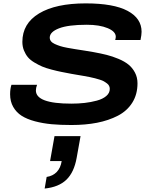

<svg xmlns="http://www.w3.org/2000/svg" viewBox="-20 -719 890 1123"><path d="M397.9 12.2Q333.5 12.2 282.5 7.6Q231.4 2.9 184.6 -9.5Q137.7 -22 106.7 -41.7Q75.7 -61.5 57.4 -93.5Q39.1 -125.5 39.1 -168Q39.1 -199.2 46.9 -223.1H196.8Q189.9 -205.1 189.9 -189.9Q189.9 -112.8 397 -112.8Q437.5 -112.8 474.6 -116.9Q511.7 -121.1 546.1 -130.4Q580.6 -139.6 601.3 -157.2Q622.1 -174.8 622.1 -199.2Q622.1 -208.5 618.2 -216.6Q614.3 -224.6 605.7 -231.2Q597.2 -237.8 587.9 -243.2Q578.6 -248.5 563.2 -253.2Q547.9 -257.8 535.4 -261.2Q522.9 -264.6 502.9 -268.6Q482.9 -272.5 469.2 -274.9Q455.6 -277.3 433.3 -281Q411.1 -284.7 397.9 -287.1Q361.8 -293.9 338.4 -298.6Q314.9 -303.2 281.5 -312Q248 -320.8 226.8 -329.8Q205.6 -338.9 181.4 -353.3Q157.2 -367.7 143.3 -384.3Q129.4 -400.9 120.1 -423.8Q110.8 -446.8 110.8 -474.1Q110.8 -581.5 208.5 -640.4Q306.2 -699.2 481 -699.2Q644.5 -699.2 726.3 -655.5Q808.1 -611.8 808.1 -533.2Q808.1 -516.1 801.8 -484.9H653.8Q657.2 -498 657.2 -503.9Q657.2 -534.7 609.6 -554.4Q562 -574.2 487.8 -574.2Q378.9 -574.2 325 -553.2Q271 -532.2 271 -499Q271 -487.3 278.1 -478Q285.2 -468.8 300 -461.9Q314.9 -455.1 331.3 -449.7Q347.7 -444.3 373.5 -439.5Q399.4 -434.6 420.7 -431.4Q441.9 -428.2 473.9 -423.1Q505.9 -418 527.8 -414.1Q571.3 -406.2 604.2 -397.9Q637.2 -389.6 672.9 -374.8Q708.5 -359.9 731.4 -341.3Q754.4 -322.8 769.3 -294.7Q784.2 -266.6 784.2 -231.9Q784.2 -167 753.9 -118.7Q723.6 -70.3 669.4 -42.2Q615.2 -14.2 547.6 -1Q480 12.2 397.9 12.2ZM241.2 383.8 252.9 315.9Q289.1 310.5 311.8 286.9Q334.5 263.2 340.8 223.1H272.9L298.8 77.1H451.2L428.2 205.1Q413.1 289.1 368.2 332.3Q323.2 375.5 241.2 383.8Z"/></svg>

Font: Archivo Expanded SemiBold
Style: Italic
Weight: 600
Width: 7
Italic angle: -10°
Designer: Hector Gatti
Foundry: Omnibus-Type
Version: Version 2.001